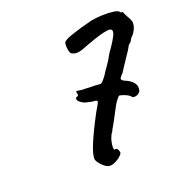

<svg xmlns="http://www.w3.org/2000/svg" viewBox="-110 -659 742 780"><g transform="rotate(-20 261.0 -269.0)"><path d="M232 23Q220 21 206 7.5Q192 -6 186 -20Q182 -39 202 -86.5Q222 -134 256 -198Q278 -234 278 -240Q278 -246 258 -246Q249 -248 235 -251Q221 -254 218 -258Q202 -266 199.5 -275.5Q197 -285 206 -286Q214 -290 211 -297Q208 -304 210 -308Q214 -309 217.5 -308Q221 -307 228 -306Q242 -306 253 -305Q264 -304 275 -304Q280 -304 287.5 -304Q295 -304 301 -303Q315 -301 320 -305.5Q325 -310 339 -328Q347 -342 361 -361Q375 -380 388 -405Q428 -461 432.5 -480Q437 -499 414 -497Q398 -495 378.5 -489.5Q359 -484 321 -470Q290 -457 274.5 -454.5Q259 -452 248 -458Q242 -459 238.5 -468Q235 -477 234.5 -488.5Q234 -500 235 -507Q237 -518 276 -531Q315 -544 366 -557Q389 -561 415.5 -562Q442 -563 463 -560Q484 -557 488 -549Q488 -549 490.5 -546.5Q493 -544 494 -548Q498 -547 500 -540.5Q502 -534 508 -524Q518 -507 520.5 -499Q523 -491 520 -476Q517 -465 510 -454Q503 -443 499 -440Q494 -436 491.5 -431Q489 -426 489 -426Q488 -422 483 -418.5Q478 -415 473 -409Q472 -405 468.5 -400Q465 -395 464 -392Q463 -391 456 -380.5Q449 -370 439.5 -355.5Q430 -341 422 -329Q414 -317 411 -312Q397 -299 397 -293Q397 -287 410 -281Q427 -274 438 -264.5Q449 -255 453 -241Q454 -218 446 -215Q441 -208 429.5 -206.5Q418 -205 415 -209Q412 -215 401.5 -220.5Q391 -226 381 -229Q371 -232 368 -232Q364 -230 360 -224.5Q356 -219 351 -213Q344 -203 333 -181.5Q322 -160 311 -140Q300 -120 294 -110Q293 -105 288.5 -100Q284 -95 282 -88Q278 -81 275 -67.5Q272 -54 272 -43.5Q272 -33 275 -32Q283 -34 286.5 -30.5Q290 -27 292 -19Q297 -12 286 -1Q275 10 259 17.5Q243 25 232 23Z"/></g></svg>

Font: Caveat SemiBold
Style: Regular
Weight: 600
Designer: Pablo Impallari
Foundry: Pablo Impallari
Version: Version 2.000